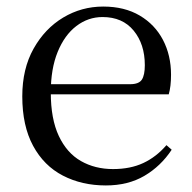

<svg xmlns="http://www.w3.org/2000/svg" viewBox="-20 -551 587 586"><path d="M303 15Q230 15 172 -15Q114 -45 81 -106Q48 -167 48 -257Q48 -341 82.5 -402.5Q117 -464 173 -497.5Q229 -531 295 -531Q360 -531 406.5 -503.5Q453 -476 477.5 -429Q502 -382 502 -323Q502 -287 495 -263H87V-294H377Q404 -294 413 -308Q422 -322 422 -352Q422 -416 388 -457.5Q354 -499 293 -499Q249 -499 213 -471.5Q177 -444 156 -392.5Q135 -341 135 -269Q135 -188 159.5 -136Q184 -84 227 -59.5Q270 -35 325 -35Q378 -35 417.5 -53.5Q457 -72 488 -108L504 -94Q471 -44 421 -14.5Q371 15 303 15Z"/></svg>

Font: Noto Serif SC
Style: Regular
Weight: 400
Designer: Ryoko NISHIZUKA 西塚涼子 (kana & ideographs); Frank Grießhammer (Latin, Greek & Cyrillic); Wenlong ZHANG 张文龙 (bopomofo); San
Foundry: Adobe
Version: Version 2.002-H1;hotconv 1.1.0;makeotfexe 2.6.0